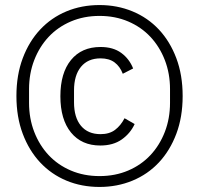

<svg xmlns="http://www.w3.org/2000/svg" viewBox="-20 -729 788 760"><path d="M374 11Q303 11 243 -14Q183 -39 139 -86Q95 -133 70 -199.5Q45 -266 45 -349Q45 -432 70 -498.5Q95 -565 139 -612Q183 -659 243 -684Q303 -709 374 -709Q444 -709 504.5 -684Q565 -659 609 -612Q653 -565 678 -498.5Q703 -432 703 -349Q703 -266 678 -199.5Q653 -133 609 -86Q565 -39 504.5 -14Q444 11 374 11ZM374 -32Q436 -32 487.5 -54Q539 -76 575.5 -115Q612 -154 632.5 -207Q653 -260 653 -322V-376Q653 -438 632.5 -491Q612 -544 575.5 -583Q539 -622 487.5 -644Q436 -666 374 -666Q312 -666 260.5 -644Q209 -622 172.5 -583Q136 -544 115.5 -491Q95 -438 95 -376V-322Q95 -260 115.5 -207Q136 -154 172.5 -115Q209 -76 260.5 -54Q312 -32 374 -32ZM377 -153Q303 -153 261 -204.5Q219 -256 219 -348Q219 -440 261 -491.5Q303 -543 378 -543Q428 -543 460 -519.5Q492 -496 507 -458L466 -437Q455 -466 433.5 -482Q412 -498 378 -498Q328 -498 300.5 -464.5Q273 -431 273 -371V-324Q273 -264 300.5 -231Q328 -198 378 -198Q413 -198 435.5 -215Q458 -232 473 -261L513 -238Q496 -201 462 -177Q428 -153 377 -153Z"/></svg>

Font: IBM Plex Thai Light
Style: Regular
Weight: 300
Designer: Mike Abbink, Paul van der Laan, Pieter van Rosmalen, Ben Mitchell, Mark Frömberg
Foundry: Bold Monday
Version: Version 1.0